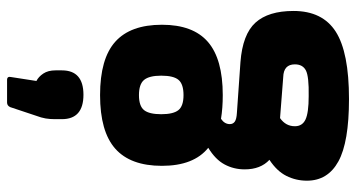

<svg xmlns="http://www.w3.org/2000/svg" viewBox="-252 -559 1007 543"><g transform="rotate(-90 251.5 -287.5)"><path d="M254 -161Q217 -161 187 -166Q172 -156 172 -141Q172 -132 179 -127Q186 -122 204 -121L347 -111Q426 -105 459 -68.5Q492 -32 492 39Q492 121 433.5 158.5Q375 196 243 196Q121 196 66.5 166Q12 136 12 77Q12 46 25.5 19Q39 -8 71 -29Q44 -54 44 -99Q44 -130 58 -156Q72 -182 105 -202Q54 -243 54 -333Q54 -422 102.5 -465Q151 -508 254 -508Q357 -508 405 -465Q453 -422 453 -333Q453 -245 404.5 -203Q356 -161 254 -161ZM254 -272Q285 -272 297 -286Q309 -300 309 -335Q309 -369 297 -383.5Q285 -398 254 -398Q223 -398 211.5 -383.5Q200 -369 200 -335Q200 -301 211.5 -286.5Q223 -272 254 -272ZM251 82Q307 83 324 74Q341 65 341 43Q341 11 305 10L189 1Q166 17 166 43Q166 64 185 73Q204 82 251 82ZM255 -555Q186 -555 186 -616V-636Q186 -650 188 -662Q190 -674 196 -690L220 -762Q224 -771 233 -771H297Q308 -771 305 -759L294 -688Q306 -682 315 -668.5Q324 -655 324 -634V-616Q324 -555 255 -555Z"/></g></svg>

Font: Sofia Sans Semi Condensed Black
Style: Regular
Weight: 900
Designer: Botio Nikoltchev, Ani Petrova
Foundry: lettersoup
Version: Version 4.100; ttfautohint (v1.8.4.7-5d5b)